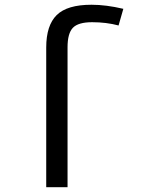

<svg xmlns="http://www.w3.org/2000/svg" viewBox="-20 -785 640 805"><path d="M497.1 -748 477.1 -678.2Q425.8 -691.9 366.2 -691.9Q308.1 -691.9 285.6 -668.5Q263.2 -645 263.2 -586.9V0H173.8V-585.9Q173.8 -678.7 217.8 -721.9Q261.7 -765.1 363.8 -765.1Q424.8 -765.1 497.1 -748Z"/></svg>

Font: WenQuanYi Micro Hei Mono
Style: Regular
Weight: 400
Foundry: Ascender Corporation
Version: Version 0.2.0-beta